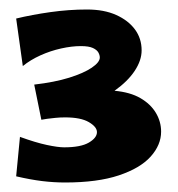

<svg xmlns="http://www.w3.org/2000/svg" viewBox="-20 -850 375 404"><path d="M117 -466Q93 -466 68.5 -469Q44 -472 14 -479L22 -562Q55 -550 78.5 -545Q102 -540 115 -540Q150 -540 167 -550Q184 -560 184 -572Q184 -583 167 -593Q150 -603 117 -603Q106 -603 96.5 -602Q87 -601 79 -600Q73 -599 67 -598L52 -672Q95 -677 125.5 -686.5Q156 -696 173 -707.5Q190 -719 190 -729Q190 -734 187 -739.5Q184 -745 175.5 -749Q167 -753 150 -753Q131 -753 108.5 -748Q86 -743 65 -733.5Q44 -724 28 -711L14 -811Q47 -819 86 -824.5Q125 -830 163 -830Q199 -830 224.5 -818.5Q250 -807 264 -788Q278 -769 278 -744Q278 -723 263.5 -701Q249 -679 221 -659Q254 -656 275.5 -643.5Q297 -631 308 -612.5Q319 -594 319 -573Q319 -545 297 -520.5Q275 -496 230 -481Q185 -466 117 -466Z"/></svg>

Font: Marhey ExtraBold
Style: Regular
Weight: 800
Designer: Nur Syamsi & Bustanul Arifin
Foundry: Namelatype
Version: Version 1.000; ttfautohint (v1.8.4.7-5d5b)